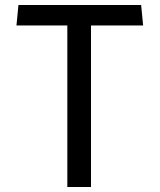

<svg xmlns="http://www.w3.org/2000/svg" viewBox="-20 -750 640 770"><path d="M250 0V-648H46L54 -730H546L554 -648H345V0Z"/></svg>

Font: Moralerspace Krypton JPDOC
Style: Regular
Weight: 400
Version: v0.0.6; ttfautohint (v1.8.4.7-5d5b-dirty) -l 6 -r 45 -G 200 